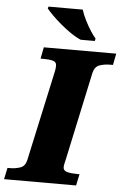

<svg xmlns="http://www.w3.org/2000/svg" viewBox="-86 -974 656 1017"><g transform="rotate(5 242.0 -465.5)"><path d="M-25 0 -12 -61H1Q31 -61 56.5 -70Q82 -79 89 -112L192 -585Q196 -603 196.5 -611.5Q197 -620 197 -623Q197 -643 177 -648Q157 -653 125 -653H112L124 -714H509L497 -653H484Q451 -653 425.5 -644Q400 -635 392 -600L294 -143Q290 -124 287 -112Q284 -100 284 -91Q284 -72 305.5 -66.5Q327 -61 358 -61H371L358 0ZM315 -771Q289 -782 260.5 -801.5Q232 -821 205 -844Q178 -867 157.5 -887.5Q137 -908 127 -921L130 -931H312Q320 -905 335 -875Q350 -845 366 -820.5Q382 -796 393 -784L390 -771Z"/></g></svg>

Font: Noto Serif Black
Style: Italic
Weight: 900
Italic angle: -12°
Designer: Monotype Design Team
Foundry: Monotype Imaging Inc.
Version: Version 2.013